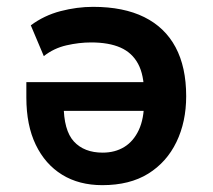

<svg xmlns="http://www.w3.org/2000/svg" viewBox="-20 -531 622 561"><path d="M279 10Q211 10 161.5 -20.5Q112 -51 84.5 -108Q57 -165 57 -246V-291H421V-207H153L166 -226Q166 -150 196 -117.5Q226 -85 280 -85Q316 -85 343 -101.5Q370 -118 385.5 -151Q401 -184 401 -234V-258Q401 -312 383.5 -344.5Q366 -377 332 -392Q298 -407 246 -407Q211 -407 174 -398.5Q137 -390 108 -367L70 -457Q109 -486 157 -498.5Q205 -511 252 -511Q341 -511 401.5 -481Q462 -451 493 -393Q524 -335 524 -250Q524 -175 495.5 -116Q467 -57 413 -23.5Q359 10 279 10Z"/></svg>

Font: Nunito Sans 7pt SemiCondensed
Style: Bold
Weight: 700
Width: 4
Designer: Vernon Adams
Foundry: Vernon Adams
Version: Version 3.101;gftools[0.9.27]